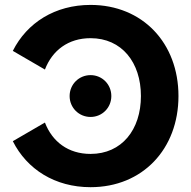

<svg xmlns="http://www.w3.org/2000/svg" viewBox="-20 -756 786 789"><path d="M164.6 -470.2C194.8 -548.8 260.3 -599.1 352.1 -599.1C480.5 -599.1 559.1 -499.5 559.1 -361.3C559.1 -223.1 480.5 -123.5 352.1 -123.5C260.3 -123.5 194.8 -173.8 164.6 -252.4L32.7 -175.8C90.8 -60.1 206.1 13.2 352.1 13.2C565.9 13.2 713.4 -143.6 713.4 -361.3C713.4 -579.1 565.9 -735.8 352.1 -735.8C206.1 -735.8 90.8 -662.6 32.7 -546.9ZM437.5 -361.3C437.5 -409.2 399.9 -447.3 352.1 -447.3C304.2 -447.3 266.1 -409.2 266.1 -361.3C266.1 -313.5 304.2 -275.4 352.1 -275.4C399.9 -275.4 437.5 -313.5 437.5 -361.3Z"/></svg>

Font: Giphurs ExtraBold
Style: Regular
Weight: 800
Version: Version 1.000